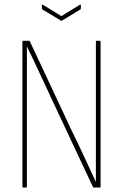

<svg xmlns="http://www.w3.org/2000/svg" viewBox="-20 -837 548 857"><path d="M83 0Q80 0 80 -4V-651Q80 -655 83 -655H109Q112 -655 113 -653L293 -269Q313 -229 332 -188Q351 -147 370 -107Q389 -67 407 -27H408Q408 -68 408 -108Q408 -148 408 -188Q408 -228 408 -268V-651Q408 -655 411 -655H425Q429 -655 429 -651V-4Q429 0 425 0H400Q396 0 395 -2L221 -373Q191 -436 161.5 -500.5Q132 -565 101 -628H100Q100 -586 100 -543.5Q100 -501 100 -458.5Q100 -416 100 -373V-4Q100 0 97 0ZM252 -745 169 -795Q167 -796 167 -801V-814Q167 -818 171 -816L254 -765L337 -816Q341 -818 341 -814V-801Q341 -796 339 -795L257 -745Q254 -743 252 -745Z"/></svg>

Font: Sofia Sans Condensed Thin
Style: Regular
Weight: 250
Version: Version 4.100